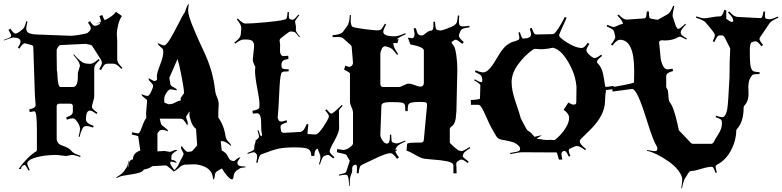

<svg xmlns="http://www.w3.org/2000/svg" viewBox="-42 -914 4151 1019"><path d="M382.8 -565.9Q379.4 -580.1 373.3 -589.8Q367.2 -599.6 347.2 -623L350.1 -626Q386.2 -583 408.7 -578.1Q420.4 -575.2 437 -575.2Q453.6 -575.2 481.9 -601.1L486.8 -595.2Q468.3 -577.1 463.1 -568.4Q458 -559.6 458 -549.8V-402.8Q458 -392.6 451.9 -373.5Q445.8 -354.5 445.8 -345.7Q445.8 -336.9 475.1 -315.9L469.7 -309.1Q446.3 -327.1 436 -327.1Q414.1 -327.1 414.1 -280.8Q414.1 -259.3 455.1 -246.1L452.1 -236.8Q429.7 -245.1 419.2 -245.1Q408.7 -245.1 404.3 -242.2Q392.6 -235.4 379.9 -187L375 -189Q382.8 -216.8 382.8 -230.7Q382.8 -244.6 369.6 -265.4Q356.4 -286.1 344.5 -286.1Q332.5 -286.1 313 -278.8L309.1 -291Q332.5 -299.3 338.6 -306.2Q344.7 -313 344.7 -324.2V-349.1Q344.7 -363.8 330.1 -363.8H273.9Q258.8 -363.8 258.8 -349.1V-180.2Q258.8 -151.4 288.1 -141.6Q323.2 -129.4 332.8 -117.7Q342.3 -106 351.6 -100.8Q360.8 -95.7 385.7 -86.9L383.8 -81.1Q352.1 -91.8 339.8 -91.8L307.1 -85.9Q304.2 -85.9 301.8 -86.9L258.8 -91.8Q183.1 -91.8 132.8 -73.2Q103 -62 103 -45.9Q103 -36.1 115.7 -12.2L109.9 -8.8Q95.2 -36.1 88.9 -39.1Q69.8 -33.7 69.8 -17.1L57.1 -18.1Q105.5 -84.5 151.9 -111.8Q153.8 -115.7 153.8 -118.2V-223.1Q153.8 -323.2 141.1 -323.2Q132.8 -323.2 115.7 -318.8L112.8 -333Q134.3 -338.4 140.6 -343.8Q147 -349.1 147 -357.9L143.1 -408.2L134.8 -662.1Q134.8 -674.3 122.1 -675.8L94.7 -683.1Q92.8 -684.1 88.9 -684.1Q78.1 -684.1 61 -655.8L52.7 -661.1Q66.9 -682.6 66.9 -692.9Q66.9 -714.8 27.8 -714.8Q20.5 -714.8 -21 -699.2L-22 -702.1Q11.7 -714.4 14.4 -717.5Q17.1 -720.7 17.1 -726.1Q17.1 -731.4 2.9 -754.9L13.2 -762.2Q29.8 -735.8 40 -735.8Q48.3 -735.8 64.9 -748Q81.5 -760.3 86.2 -768.8Q90.8 -777.3 98.1 -801.8L104 -799.8Q97.2 -772.9 97.2 -762.7Q97.2 -752.4 102.5 -745.6Q107.9 -738.8 118.2 -735.8Q128.4 -732.9 137.2 -731.9Q146 -731 159.7 -730.7Q173.3 -730.5 179.2 -730L332 -724.1Q350.1 -724.1 385.3 -730.2Q420.4 -736.3 423.8 -740.2L432.1 -748Q439.9 -755.9 439.9 -764.6Q439.9 -773.4 424.8 -793.9L436 -801.8Q451.2 -776.9 461.4 -776.9Q471.7 -776.9 480.7 -782.5Q489.7 -788.1 492.2 -793.9L463.9 -787.1Q475.6 -790.5 493.2 -797.9Q493.2 -811.5 485.8 -829.1L501 -834Q507.8 -814 514.2 -807.1Q556.2 -827.1 573.7 -851.1L605 -829.1Q592.3 -811 585.2 -782.5Q578.1 -753.9 578.1 -731L580.1 -700.2V-599.1Q580.1 -589.4 585.2 -580.6Q590.3 -571.8 607.9 -553.2L603 -547.9Q585 -565.9 575.9 -571Q566.9 -576.2 557.1 -576.2H529.8Q519.5 -576.2 512.7 -570.3Q505.9 -564.5 494.1 -542L484.9 -546.9Q499 -571.8 499 -579.1Q499 -586.4 495.1 -595.2L446.8 -670.9Q443.4 -674.3 439 -675.8L413.1 -681.2L278.8 -674.8Q272.9 -674.8 265.9 -664.3Q258.8 -653.8 258.8 -648.9V-618.2Q259.8 -575.2 259.8 -539.1Q262.2 -536.1 262.7 -513.7Q265.1 -452.1 279.8 -452.1H344.7Q371.1 -452.1 371.1 -506.8V-526.9ZM463.9 -787.1Q458 -785.2 456.1 -785.2Z M1219.7 -41Q1225.1 -31.7 1243.2 -31.2Q1261.2 -30.8 1262.7 -27.8Q1262.7 -25.9 1250 -24.7Q1237.3 -23.4 1232.9 -21.5Q1228.5 -19.5 1226.6 -17.1Q1224.6 -14.6 1218 -12Q1211.4 -9.3 1205.3 0.2Q1199.2 9.8 1198.2 17.6Q1196.8 38.1 1189.5 38.1Q1180.2 38.1 1163.6 19Q1147 0 1135.7 -20L1111.3 -5.9Q1098.6 0.5 1098.1 18.1Q1097.7 35.6 1088.4 39.1Q1088.4 -14.6 1033.7 -33.2Q1008.3 -42 989 -42Q969.7 -42 935.5 -40L919.4 -33.2Q918 -32.7 909.2 -24.4Q884.8 -2.9 875.5 -2.9L879.4 -6.8H878.4Q876.5 -6.8 859.9 -21.5Q843.3 -36.1 837.4 -36.1L766.6 -32.2Q751.5 -19.5 721.7 -14.2Q714.4 -1 689.2 4.9Q664.1 10.7 632.3 15.1Q600.6 19.5 591.1 24.7Q581.5 29.8 578.1 29.8Q574.7 29.8 572.8 28.8Q599.6 13.2 613.8 -2L631.3 -27.8Q635.3 -32.7 637 -46.9Q638.7 -61 641.6 -64Q639.6 -45.9 639.6 -36.9Q639.6 -27.8 641.6 -25.9V-36.1Q641.6 -66.9 663.6 -67.9Q663.6 -102.5 702.6 -115.2L691.4 -191.9L657.7 -200.2L658.7 -211.9Q686 -206.1 690.4 -206.1Q697.8 -206.1 704.3 -222.2Q710.9 -238.3 718.5 -258.8Q726.1 -279.3 734.4 -286.1Q733.4 -295.9 733.4 -314L738.8 -379.9Q738.8 -384.8 724.4 -395Q710 -405.3 709.5 -412.1V-414.1Q731.4 -404.8 740.5 -404.8Q749.5 -404.8 760 -427.2Q770.5 -449.7 770.5 -457.8Q770.5 -465.8 758.8 -476.6Q743.7 -491.2 747.6 -499Q772 -483.9 778.1 -483.9Q784.2 -483.9 791.5 -491.2Q790.5 -495.1 790.5 -510.5Q790.5 -525.9 807.6 -569.6Q824.7 -613.3 824.7 -638.2L823.7 -649.9Q823.7 -653.8 809.8 -665.3Q795.9 -676.8 795.4 -683.1V-685.1Q821.8 -672.9 828.6 -672.9Q840.3 -672.9 860.8 -707Q881.3 -741.2 904.5 -787.1Q927.7 -833 933.3 -840.3Q939 -847.7 942.4 -858.9Q953.1 -890.6 960.4 -894Q956.5 -871.1 956.5 -857.7Q956.5 -844.2 963.9 -820.1Q971.2 -795.9 994.6 -741.2Q1018.1 -686.5 1037.6 -646Q1087.4 -542.5 1098.6 -441.9Q1101.1 -417 1109.9 -397.9Q1118.7 -378.9 1118.7 -359.9L1116.7 -320.8V-290Q1147 -248 1155.8 -188Q1158.7 -172.9 1171.6 -160.4Q1184.6 -147.9 1184.6 -141.1L1185.5 -138.2Q1153.8 -165 1137.7 -165H1129.4L1134.8 -115.2Q1159.2 -104.5 1168.9 -81.1Q1177.7 -59.1 1200.7 -59.1Q1201.7 -59.1 1213.4 -69.1Q1225.1 -79.1 1234.4 -79.1Q1217.8 -56.6 1217.8 -51.3Q1217.8 -45.9 1219.7 -42ZM955.6 -107.9 961.4 -108.9 976.6 -110.8 1004.4 -142.1 998.5 -230Q981.4 -242.2 972.4 -267.8Q963.4 -293.5 963.4 -305.7Q963.4 -317.9 963.9 -319.8Q964.4 -321.8 964.4 -323.2L949.7 -301.8Q945.8 -296.4 945.8 -292.5Q945.8 -288.6 950.2 -277.8Q954.6 -267.1 954.6 -259.5Q954.6 -252 951.7 -249Q937.5 -272.5 930.9 -278.3Q924.3 -284.2 914.6 -284.2H805.7L812.5 -256.8Q814 -251 831.8 -237.8Q849.6 -224.6 850.6 -216.8Q829.6 -225.1 820.1 -225.1Q810.5 -225.1 802.7 -219.2L793.5 -206.1V-110.8L830.6 -112.8L860.4 -107.9Q862.8 -107.9 873.8 -113Q884.8 -118.2 891.6 -118.2Q898.4 -118.2 900.4 -117.2Q881.3 -105.5 875.2 -99.4Q869.1 -93.3 867.7 -85.9V-75.2L866.7 -71.8Q866.7 -64.9 874 -64.5Q889.6 -63.5 896.5 -48.8Q874.5 -56.2 867.9 -56.2Q861.3 -56.2 861.3 -47.9Q863.8 -36.1 883.8 -11.2Q900.9 -29.3 905.3 -40Q909.7 -50.8 921.1 -71.8Q932.6 -92.8 932.6 -96.7Q932.6 -100.6 925.5 -112.8Q918.5 -125 918.5 -130.1Q918.5 -135.3 922.4 -139.2Q943.4 -107.9 955.6 -107.9ZM893.6 -435.1 864.7 -439.9Q854.5 -439.9 845.7 -427.7Q829.6 -405.8 829.6 -389.4Q829.6 -373 830.6 -369.1L852.5 -360.8Q871.1 -360.8 883.8 -367.9Q896.5 -375 902.3 -377L918.5 -381.8Q916.5 -385.7 916.5 -390.6Q916.5 -395.5 925.5 -406.2Q934.6 -417 934.6 -421.9Q934.6 -441.9 921.4 -509.5Q908.2 -577.1 900.4 -601.1L857.4 -502.9V-493.2Q859.4 -491.2 861.3 -473.1V-469.2Q863.3 -457 884.8 -448.2Q897 -439.9 897.5 -437Q897.5 -435.1 893.6 -435.1Z M1491.7 -850.1 1490.7 -835.9Q1490.7 -819.8 1493.2 -816.2Q1495.6 -812.5 1501 -811Q1506.3 -809.6 1509.3 -809.3Q1512.2 -809.1 1514.2 -809.6Q1521 -811 1542 -836.9L1546.9 -834Q1523.9 -806.2 1523.9 -798.8L1528.8 -772.9Q1528.8 -762.2 1528.3 -754.2Q1527.8 -746.1 1549.8 -719.2L1546.9 -715.8Q1531.2 -735.8 1526.1 -740.5Q1521 -745.1 1515.6 -745.1L1503.9 -747.1Q1500.5 -747.1 1492.7 -745.1L1447.8 -710.9Q1441.9 -705.1 1441.9 -699.2L1444.8 -675.8L1443.8 -648.9Q1443.8 -632.3 1449 -624.3Q1454.1 -616.2 1463.1 -616.2Q1472.2 -616.2 1487.8 -618.2L1488.8 -601.1Q1463.9 -597.2 1457.8 -589.8Q1451.7 -582.5 1451.7 -568.4Q1451.7 -554.2 1457.8 -550.3Q1463.9 -546.4 1490.7 -545.9L1489.7 -535.2Q1464.4 -535.2 1457.5 -532Q1450.7 -528.8 1449.7 -520Q1443.4 -502.9 1439.7 -414.8Q1436 -326.7 1431.6 -290Q1431.6 -287.6 1435.8 -278.3Q1439.9 -269 1449.7 -269Q1459.5 -269 1478.5 -275.9L1481.9 -265.1Q1451.2 -254.9 1447.8 -247.1Q1446.8 -244.1 1446.8 -236.8L1449.7 -220.2Q1451.2 -209 1465.8 -209L1553.7 -213.9Q1563.5 -217.3 1569.6 -224.6Q1575.7 -231.9 1585.9 -255.9L1594.7 -253.9Q1589.8 -212.9 1589.8 -204.1Q1589.8 -202.1 1596.2 -202.1H1598.6L1631.8 -200.2Q1647.5 -200.2 1675.5 -243.2Q1703.6 -286.1 1703.6 -296.6Q1703.6 -307.1 1683.6 -328.1L1690.9 -334Q1709.5 -311 1717.3 -311Q1725.1 -311 1772 -356.9L1776.9 -353Q1756.8 -331.5 1756.8 -327.1L1757.8 -230Q1754.9 -207.5 1734.9 -170.9Q1707.5 -122.1 1707.5 -111.3Q1707.5 -100.6 1732.9 -80.1L1726.6 -73.2Q1705.6 -91.8 1699 -91.8Q1692.4 -91.8 1677.7 -85.9Q1668 -80.6 1655.8 -41L1650.9 -42Q1658.7 -65.9 1658.7 -77.6Q1658.7 -89.4 1652.1 -104Q1645.5 -118.7 1644.5 -125Q1635.7 -122.6 1631.6 -114.7Q1627.4 -106.9 1626 -85.9L1609.9 -86.9Q1609.9 -114.3 1594 -123Q1578.1 -131.8 1523.9 -131.8Q1469.7 -131.8 1438.7 -125.5Q1407.7 -119.1 1342.8 -94.2Q1332 -85.9 1324.7 -49.8L1317.9 -50.8Q1322.8 -76.2 1322.8 -81.8Q1322.8 -87.4 1321.8 -90.6Q1320.8 -93.8 1320.1 -95Q1319.3 -96.2 1316.9 -99.1Q1311 -106 1304.2 -106Q1297.4 -106 1272.9 -97.2L1271 -102.1Q1293.9 -111.3 1300 -115.2Q1306.2 -119.1 1307.6 -124V-138.2Q1308.1 -141.6 1315.9 -168Q1315.9 -168.9 1309.6 -172.9L1316.9 -169.9L1329.6 -181.2Q1332.5 -184.1 1332.5 -190.7Q1332.5 -197.3 1324.7 -221.2L1329.6 -223.1Q1338.4 -196.3 1342.8 -189.9Q1348.6 -192.9 1348.6 -198.5Q1348.6 -204.1 1346.2 -213.1Q1343.8 -222.2 1344.2 -250Q1344.7 -277.8 1340.3 -295.4Q1335.9 -313 1320.8 -313Q1317.4 -313 1299.8 -311L1297.9 -326.2Q1329.6 -331.5 1333.5 -340.8Q1335 -344.2 1335 -364.5Q1335 -384.8 1323.2 -446Q1311.5 -507.3 1311.5 -538.1L1313 -559.1Q1313 -560.1 1306.4 -572.5Q1299.8 -585 1299.8 -598.1L1306.6 -668.9Q1306.6 -682.6 1303.2 -687.7Q1299.8 -692.9 1298.1 -695.6Q1296.4 -698.2 1291.5 -699.7Q1286.6 -701.2 1284.7 -702.1Q1279.8 -704.1 1269 -704.1H1248.5Q1235.4 -704.1 1205.6 -682.1L1201.7 -688Q1221.7 -703.6 1227.8 -712.2Q1233.9 -720.7 1235.8 -730L1238.8 -766.1Q1238.8 -782.7 1214.8 -811L1219.7 -815.9Q1245.6 -789.1 1259.8 -789.1Q1297.9 -789.1 1366.5 -795.7Q1435.1 -802.2 1454.3 -806.6Q1473.6 -811 1476.1 -813Q1482.9 -817.9 1483.9 -849.1Z M2249.5 -752Q2258.3 -756.3 2258.3 -778.8V-798.8H2266.6Q2267.6 -784.7 2268.6 -777.3Q2269.5 -770 2269.8 -767.6Q2270 -765.1 2271.5 -762.5Q2272.9 -759.8 2273.2 -758.8Q2273.4 -757.8 2276.1 -756.6Q2278.8 -755.4 2279.5 -755.1Q2280.3 -754.9 2284.2 -754.2Q2288.1 -753.4 2289.3 -752.7Q2290.5 -752 2298.3 -752.4Q2306.2 -752.9 2332 -762.7Q2357.9 -772.5 2368.7 -779.5Q2379.4 -786.6 2382.3 -795.4Q2385.3 -804.2 2388.2 -832L2395.5 -831.1Q2393.6 -815.9 2393.6 -800.5Q2393.6 -785.2 2398.2 -779.5Q2402.8 -773.9 2414.6 -773.9Q2426.3 -773.9 2448.2 -776.9L2450.2 -769Q2423.3 -765.6 2414.8 -762Q2406.2 -758.3 2402.3 -751L2395.5 -733.9Q2393.6 -728 2393.6 -725.1Q2393.6 -711.9 2419.4 -690.9L2411.6 -681.2Q2384.8 -703.1 2377.2 -703.1Q2369.6 -703.1 2360.4 -694.8Q2354.5 -692.4 2354.5 -688.7Q2354.5 -685.1 2364.5 -673.1Q2374.5 -661.1 2379.9 -620.1Q2385.3 -579.1 2385.3 -549.8L2380.4 -326.2Q2379.4 -317.9 2378.4 -304Q2377.4 -290 2376.5 -283.9Q2375.5 -277.8 2372.6 -268.6Q2368.2 -252.9 2356.7 -244.6Q2345.2 -236.3 2345.2 -229V-158.2Q2345.2 -153.8 2367.7 -134.5Q2390.1 -115.2 2392.6 -115.2L2407.2 -111.8Q2416.5 -111.8 2450.2 -133.8L2453.6 -127.9Q2430.7 -113.3 2423.8 -106.7Q2417 -100.1 2415.5 -92.8V-90.8Q2413.6 -88.9 2413.6 -85Q2413.6 -79.1 2445.3 -56.2L2441.4 -48.8Q2416.5 -66.9 2408.9 -66.9Q2401.4 -66.9 2397.5 -64.9L2385.3 -56.2Q2379.4 -52.7 2379.4 -41L2380.4 -28.8L2381.3 5.9H2364.3V-35.2Q2364.3 -51.3 2331.1 -57.9Q2297.9 -64.5 2253.4 -67.4Q2209 -70.3 2195.3 -75.4Q2181.6 -80.6 2155.8 -95.5Q2129.9 -110.4 2115.2 -115.2L2119.1 -151.9Q2132.3 -157.2 2163.6 -157.2H2190.4Q2207.5 -157.2 2207.5 -172.9L2224.6 -356.9Q2224.6 -369.1 2216.3 -371.1Q2206.1 -373 2183.8 -373Q2161.6 -373 2145.8 -370.4Q2129.9 -367.7 2125.7 -359.4Q2121.6 -351.1 2121.6 -324.2H2109.4Q2109.4 -351.1 2105.5 -359.4Q2101.6 -367.7 2087.9 -369.9Q2074.2 -372.1 2029.3 -372.1Q1984.4 -372.1 1982.4 -355L1976.6 -200.2Q1975.6 -187 1987.3 -169.4Q1999 -151.9 2011.2 -151.9Q2027.3 -151.9 2027.3 -186V-199.2H2034.2Q2035.2 -165 2038.1 -161.6Q2041 -158.2 2045.4 -157.2L2056.2 -153.8Q2058.6 -152.8 2065.2 -152.8Q2071.8 -152.8 2108.4 -168L2110.4 -163.1Q2073.7 -147.9 2063.5 -134.8L2061.5 -129.9Q2056.2 -122.6 2056.2 -117.2L2064.5 -121.1L2062.5 -113.8Q2058.6 -113.8 2056.2 -112.8Q2058.6 -100.1 2075.2 -79.1L2065.4 -70.8Q2043.5 -101.1 2030.3 -101.1Q2007.8 -101.1 1947.8 -72Q1887.7 -43 1882.1 -40.8Q1876.5 -38.6 1873.5 -36.1Q1864.7 -28.8 1861.3 5.9L1851.6 4.9Q1852.5 -5.9 1852.5 -22.9Q1852.5 -40 1845.2 -40Q1837.9 -40 1832.5 -34.4Q1827.1 -28.8 1827.1 -21V-7.8Q1827.1 0.5 1820.8 13.9Q1814.5 27.3 1814.5 56.2V73.2H1811.5Q1809.1 28.8 1804.2 22.9L1802.2 17.1Q1798.3 13.2 1789.8 13.2Q1781.2 13.2 1757.3 18.1L1756.3 13.2Q1790 4.9 1793 1.2Q1795.9 -2.4 1796.1 -4.9Q1796.4 -7.3 1805.7 -33.7Q1814.9 -60.1 1814.5 -61L1796.4 -91.8Q1794.4 -96.2 1745.6 -106L1747.6 -123L1779.3 -118.2Q1796.4 -118.2 1814 -131.6Q1831.5 -145 1831.5 -151.9V-318.8Q1831.5 -327.1 1823.5 -345.2Q1815.4 -363.3 1815.4 -372.1V-523.9Q1815.4 -528.8 1784.2 -544.9L1790.5 -565.9Q1805.7 -559.1 1812.3 -559.1Q1818.8 -559.1 1825.2 -565.7Q1831.5 -572.3 1831.5 -581.1L1824.2 -667Q1824.2 -669.9 1819.3 -674.8L1781.2 -709Q1771 -717.8 1752.7 -717.8Q1734.4 -717.8 1723.1 -716.8V-727.1Q1765.1 -730 1778.3 -745.1L1800.3 -774.9Q1812.5 -792 1814.5 -834H1820.3Q1819.3 -825.2 1819.3 -804.2Q1819.3 -783.2 1827.1 -772.9Q1835 -767.1 1889.2 -760Q1943.4 -752.9 1959.7 -752.9Q1976.1 -752.9 1982.2 -759.5Q1988.3 -766.1 2000.5 -788.1L2007.3 -784.2Q1992.2 -756.8 1992.2 -745.1Q1992.2 -721.2 2053.2 -721.2Q2069.3 -721.2 2109.4 -737.8L2111.3 -731.9Q2075.2 -716.8 2063.5 -705.1L2073.2 -707L2067.4 -685.1L2047.4 -686Q2045.4 -684.1 2045.4 -682.1Q2045.4 -663.6 2071.3 -627L2065.4 -623Q2048.3 -645.5 2039.8 -653.1Q2031.2 -660.6 2021.5 -663.1L2005.4 -668H2000.5Q1989.7 -668 1983.2 -652.8Q1976.6 -637.7 1976.6 -629.9V-469.2Q1976.6 -452.1 1992.2 -452.1H2073.2Q2083.5 -452.1 2100.6 -461.2Q2117.7 -470.2 2128.2 -470.2Q2138.7 -470.2 2159.4 -462.2Q2180.2 -454.1 2188.7 -454.1Q2197.3 -454.1 2202.4 -459.5Q2207.5 -464.8 2207.5 -472.2V-646Q2207.5 -665 2136.2 -678.2L2122.6 -713.9Q2133.8 -713.9 2143.6 -710.9Q2149.9 -710.9 2154.1 -716.3Q2158.2 -721.7 2158.2 -731.9Q2158.2 -742.2 2153.3 -762.2L2164.6 -765.1Q2171.9 -738.8 2177.7 -732.4Q2183.6 -726.1 2195.3 -726.1H2199.2Q2204.1 -726.1 2219.5 -739Q2234.9 -752 2249.5 -752Z M3171.4 -452.1 3214.4 -458 3216.3 -441.9 3174.3 -436Q3169.4 -407.2 3168.9 -374Q3167 -304.7 3098.1 -232.9L3038.6 -173.8Q3035.2 -170.4 3035.2 -163.1Q3035.2 -148.4 3068.4 -123L3063.5 -117.2Q3034.7 -139.2 3019.5 -139.2L3013.2 -138.2Q3011.2 -138.2 3010.3 -137.2L2984.4 -126Q2976.6 -123 2976.6 -114.7Q2976.6 -106.4 2985.4 -85.9L2976.6 -83Q2962.9 -112.8 2955.6 -112.8Q2937.5 -112.8 2937.5 -95.2Q2937.5 -93.8 2942.4 -66.9H2924.3Q2914.6 -105 2911.6 -105L2724.6 -106Q2715.8 -106 2666.5 -96.2L2665.5 -102.1Q2709.5 -109.9 2709.5 -111.8Q2718.3 -115.2 2718.3 -124Q2718.3 -141.6 2684.6 -158.2L2659.2 -165Q2652.3 -167 2639.4 -169.2Q2626.5 -171.4 2619.1 -172.9Q2599.6 -176.8 2591.3 -191.9L2564.5 -238.8Q2555.7 -254.4 2541.3 -287.6Q2526.9 -320.8 2516.4 -339.4Q2505.9 -357.9 2496.6 -357.9H2457.5L2456.5 -382.8Q2505.4 -386.2 2505.4 -391.1L2507.3 -460Q2507.3 -469.7 2474.6 -487.8L2477.5 -493.2Q2503.4 -478 2512.2 -478Q2518.6 -478 2517.6 -492.4Q2516.6 -506.8 2510.7 -513.4Q2504.9 -520 2478.5 -532.2L2482.4 -541Q2508.3 -529.8 2522.2 -529.8Q2536.1 -529.8 2552 -544.9Q2567.9 -560.1 2581.3 -582.8Q2594.7 -605.5 2609.4 -628.9Q2644.5 -686 2690.4 -694.8L2708.5 -702.1Q2714.4 -705.1 2714.4 -713.6Q2714.4 -722.2 2709.5 -741.2L2717.3 -743.2Q2727.1 -709 2734.4 -709L2758.3 -711.9Q2758.8 -711.9 2768.6 -716.8Q2776.4 -722.2 2776.4 -731.7Q2776.4 -741.2 2769.5 -762.2L2780.3 -766.1Q2787.6 -744.1 2792.5 -737.5Q2797.4 -731 2805.2 -731L2893.6 -732.9Q2901.9 -733.4 2922.4 -764.9Q2942.9 -796.4 2955.6 -824.2L2965.3 -819.8Q2925.3 -731.9 2925.3 -727.5Q2925.3 -723.1 2930.2 -715.8H2931.2Q2947.8 -698.7 2983.6 -679Q3019.5 -659.2 3046.4 -659.2Q3058.1 -659.2 3077.1 -687L3086.4 -681.2Q3070.3 -657.2 3070.3 -647.2Q3070.3 -637.2 3087.4 -621.6Q3104.5 -606 3114.7 -606Q3125 -606 3148.4 -624L3153.3 -617.2Q3126.5 -596.2 3126.5 -586.9V-584Q3127.9 -579.6 3130.4 -577.1Q3155.8 -555.2 3164.1 -492.2Q3168 -463.4 3171.4 -452.1ZM2827.1 -652.8 2795.4 -654.8Q2793.5 -654.8 2789.6 -652.8Q2744.6 -622.1 2709 -574Q2673.3 -525.9 2673.3 -478Q2673.3 -433.1 2694.6 -372.1Q2715.8 -311 2722.2 -285.2Q2739.7 -253.9 2747.1 -238.3Q2754.4 -222.7 2765.6 -216.8Q2776.9 -210.9 2794.4 -188L2830.6 -195.8L2831.5 -193.8Q2818.4 -187 2805.2 -178.2Q2809.6 -177.7 2822.3 -175.8Q2848.1 -170.9 2862.3 -170.9L2879.4 -171.9L2895.5 -170.9Q2903.3 -170.9 2906.2 -173.8L2917.5 -184.1Q2942.4 -206.1 2960.4 -235.4Q2978.5 -264.6 2978.5 -288.1Q2978.5 -311.5 2949.2 -331.1L2974.6 -370.1Q2991.2 -358.9 3000.7 -358.9Q3010.3 -358.9 3013.2 -361.3Q3016.6 -364.7 3016.6 -374L3017.6 -454.1Q3013.2 -507.3 2988.8 -556.6Q2943.4 -649.4 2893.6 -660.2H2889.2Q2856.4 -652.8 2827.1 -652.8ZM3127.4 -581.1Q3127.4 -581.1 3126.5 -584Q3126.5 -582 3127.4 -581.1Z M3484.9 -699.2 3471.7 -700.2Q3458.5 -700.2 3455.6 -689.9Q3457.5 -682.6 3459.5 -655.5Q3461.4 -628.4 3464.1 -606.2Q3466.8 -584 3476.6 -564.9Q3486.3 -545.9 3499.8 -545.9Q3513.2 -545.9 3526.9 -549.8L3530.8 -537.1Q3499.5 -528.8 3495.6 -518.1Q3493.7 -513.7 3493.7 -505.9V-453.1Q3493.7 -449.7 3499 -441.9Q3504.4 -434.1 3505.4 -407.2Q3506.3 -380.4 3512.7 -371.1Q3533.2 -347.7 3554.2 -253.9Q3561.5 -222.2 3560.5 -223.1L3625.5 -154.8Q3629.9 -150.9 3634.8 -150.9H3733.9Q3740.2 -150.9 3745.6 -159.2Q3752.4 -173.3 3766.1 -194.6Q3779.8 -215.8 3784.7 -230.2Q3789.6 -244.6 3789.6 -260Q3789.6 -275.4 3783.2 -280.3Q3776.9 -285.2 3755.9 -292L3758.8 -299.8Q3780.3 -292 3790.5 -292Q3816.4 -292 3821.3 -367.2Q3823.2 -398.4 3823.7 -399.9L3829.6 -502Q3829.6 -588.9 3833.5 -657.2L3801.8 -719.2Q3796.4 -726.1 3789.6 -726.1H3780.8Q3774.4 -726.1 3771 -724.6Q3762.7 -721.2 3749.5 -690.9L3740.7 -694.8Q3752 -719.2 3752 -725.6Q3752 -731.9 3748.8 -737.3Q3745.6 -742.7 3739 -751Q3732.4 -759.3 3728 -764.9Q3723.6 -770.5 3714.8 -780.8Q3706.1 -791 3701.7 -795.9Q3692.9 -806.6 3651.9 -819.8L3653.8 -827.1Q3683.1 -816.9 3694.6 -816.9Q3706.1 -816.9 3733.4 -822Q3760.7 -827.1 3774.9 -827.1H3777.8Q3785.2 -827.1 3790.3 -834Q3795.4 -840.8 3802.7 -861.8L3812.5 -858.9V-814Q3834 -797.9 3841.8 -797.9Q3849.6 -797.9 3849.6 -801.8Q3849.6 -811.5 3844.5 -820.6Q3839.4 -829.6 3821.8 -848.1L3827.6 -854Q3844.2 -835.9 3853.3 -830.6Q3862.3 -825.2 3872.6 -824.2L3992.7 -817.9Q3999.5 -817.9 4003.2 -824.7Q4006.8 -831.5 4009.8 -853L4019.5 -852.1Q4017.6 -841.8 4017.6 -832.3Q4017.6 -822.8 4019.5 -819.3Q4022.5 -814 4031.7 -813H4033.7Q4035.6 -812 4045.2 -812Q4054.7 -812 4086.9 -826.2L4088.9 -819.8Q4052.2 -804.7 4042.5 -791L3994.6 -720.2Q3988.8 -713.9 3988.8 -706.5Q3988.8 -699.2 4007.8 -674.8L3998.5 -668.9Q3979.5 -694.8 3967.8 -694.8Q3962.9 -694.8 3959.5 -693.8L3948.7 -689.9Q3937.5 -685.5 3937.5 -650.4Q3937.5 -615.2 3938 -603.5Q3939 -544.4 3956.5 -536.1Q3964.4 -532.2 3989.7 -530.8L3988.8 -521Q3963.4 -521 3955.8 -518.3Q3948.2 -515.6 3944.8 -507.8Q3929.7 -487.8 3929.7 -452.1L3930.7 -417Q3930.7 -375 3906.7 -351.1Q3904.8 -347.2 3904.8 -345.2Q3904.8 -267.1 3869.6 -230Q3865.7 -226.1 3865.7 -221.2Q3864.3 -165 3836.4 -113.8Q3808.6 -62.5 3761.7 -39.1Q3755.9 -36.1 3755.9 -28.8Q3755.9 -21.5 3762.7 1L3755.9 3.9Q3748.5 -16.6 3744.6 -22.7Q3740.7 -28.8 3735.8 -28.8Q3715.3 -28.8 3680.4 -18.1Q3645.5 -7.3 3633.1 -7.1Q3620.6 -6.8 3615.7 -2L3593.8 32.2Q3585.4 44.4 3577.6 85H3573.7Q3578.6 57.6 3578.6 37.6Q3578.6 17.6 3557.4 -9.8Q3536.1 -37.1 3505.9 -57.6Q3439.5 -103.5 3391.6 -113.8L3392.6 -118.2Q3422.9 -111.8 3434.8 -111.8Q3446.8 -111.8 3446.8 -126Q3446.8 -130.9 3443.8 -137.2Q3425.3 -165 3394.8 -263.2Q3364.3 -361.3 3345.5 -401.6Q3326.7 -441.9 3312.5 -441.9L3209.5 -428.2L3205.6 -451.2Q3322.8 -471.2 3322.8 -477.1L3323.7 -519V-541Q3323.7 -699.7 3250.5 -703.1Q3240.7 -703.1 3232.4 -697.5Q3224.1 -691.9 3207.5 -671.9L3200.7 -678.2Q3223.6 -706.5 3223.6 -717.8Q3223.6 -720.2 3221.7 -726.1L3217.8 -744.1Q3215.3 -752.4 3208 -758.3Q3200.7 -764.2 3177.7 -773.9L3180.7 -782.2Q3206.5 -771 3215.1 -771Q3223.6 -771 3231 -775.9L3249.5 -784.2Q3252.9 -785.2 3258.3 -785.9Q3263.7 -786.6 3263.7 -787.1Q3263.7 -803.2 3234.9 -831.1L3240.7 -836.9Q3258.8 -819.3 3267.3 -814.7Q3275.9 -810.1 3285.6 -810.1L3371.6 -815.9Q3381.8 -815.9 3385.5 -821.8Q3389.2 -827.6 3390.6 -853H3401.9Q3401.9 -826.7 3404.5 -821Q3407.2 -815.4 3417.5 -814L3445.8 -809.1Q3448.7 -809.1 3452.6 -811L3500.5 -837.9Q3515.6 -845.2 3530.8 -883.8L3536.6 -880.9Q3527.8 -848.1 3527.8 -827.1L3546.9 -770Q3551.8 -770 3554.7 -759.8Q3566.4 -759.8 3594.7 -788.1L3598.6 -784.2Q3570.8 -754.9 3570.8 -744.1V-740.2Q3570.8 -732.4 3579.8 -725.1Q3588.9 -717.8 3603.5 -709L3600.6 -704.1Q3572.3 -719.2 3567.4 -719.2Q3562.5 -719.2 3557.6 -716.8Q3528.3 -699.2 3484.9 -699.2Z"/></svg>

Font: Eater
Style: Regular
Weight: 400
Version: Version 001.002